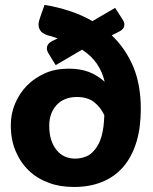

<svg xmlns="http://www.w3.org/2000/svg" viewBox="-20 -743 614 771"><path d="M325.2 -114.3Q345.2 -122.1 361.3 -142.6Q378.9 -164.1 387.7 -195.8Q397.5 -230.5 398.9 -280.3Q385.3 -311 357.9 -333Q331.1 -353.5 288.6 -353.5Q261.7 -353.5 241.2 -344.7Q219.7 -335.9 206.1 -319.8Q190.9 -302.2 185.1 -284.2Q177.7 -262.7 177.7 -238.8Q177.7 -205.6 185.5 -181.6Q193.4 -157.2 207.5 -140.1Q221.7 -122.6 240.7 -114.3Q260.3 -106 281.7 -106Q303.2 -106 325.2 -114.3ZM461.4 -617.7 428.7 -601.1Q482.9 -549.8 514.6 -476.6Q545.4 -403.3 545.4 -305.7Q545.4 -230.5 527.8 -172.4Q509.3 -113.3 476.1 -74.2Q440.9 -33.2 391.6 -13.2Q341.8 7.8 277.3 7.8Q219.7 7.8 176.3 -8.8Q129.4 -25.9 96.2 -57.6Q62 -90.3 43 -135.7Q23.4 -180.7 23.4 -240.2Q23.4 -286.6 40.5 -326.7Q57.6 -367.7 87.9 -398.9Q117.7 -429.7 161.6 -449.2Q202.1 -467.3 256.3 -467.3Q301.8 -467.3 336.9 -454.1Q371.6 -440.4 400.4 -414.6Q390.6 -455.6 369.1 -486.8Q346.7 -519.5 309.6 -543.5L203.6 -481.4L174.3 -529.3Q165.5 -543.5 169.4 -557.1Q172.9 -569.3 188.5 -577.6L211.4 -588.9Q200.2 -592.3 191.4 -595.7Q185.1 -597.7 170.4 -601.6Q160.2 -605 152.3 -610.4Q144.5 -615.2 139.6 -624.5Q134.8 -633.3 134.8 -645Q134.8 -654.8 140.6 -671.4L158.7 -723.1Q208 -715.8 259.8 -698.7Q310.1 -682.1 351.1 -658.2L442.4 -711.4L473.6 -662.6Q481.9 -649.4 478.5 -637.2Q475.1 -625 461.4 -617.7Z"/></svg>

Font: Lato-ExtraBold
Style: Regular
Weight: 500
Designer: Lukasz Dziedzic with Adam Twardoch and Botio Nikoltchev
Foundry: tyPoland Lukasz Dziedzic
Version: ""